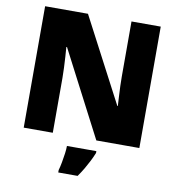

<svg xmlns="http://www.w3.org/2000/svg" viewBox="-98 -802 1030 1112"><g transform="rotate(10 417.0 -246.5)"><path d="M757 0H504L243 -503H239Q241 -480 243 -447.5Q245 -415 246.5 -382Q248 -349 248 -322V0H77V-714H329L589 -218H592Q591 -241 589 -272Q587 -303 586 -335Q585 -367 585 -391V-714H757ZM515 72Q504 99 492 122.5Q480 146 466 170Q452 194 433 221H319V207Q325 186 330 159Q335 132 338.5 106Q342 80 342 61H515Z"/></g></svg>

Font: Noto Sans Devanagari Black
Style: Regular
Weight: 900
Version: Version 2.003